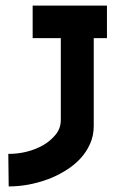

<svg xmlns="http://www.w3.org/2000/svg" viewBox="-20 -669 414 689"><path d="M97.2 -648.9H363.8V-532.2H316.4V-216.8Q316.4 -182.1 303.2 -152.8Q290 -123 267.6 -99.1Q245.1 -75.2 214.8 -56.6Q183.1 -37.1 150.9 -25.4Q115.7 -12.7 81.1 -6.3Q46.4 0 11.2 0L9.8 -116.7Q78.6 -116.7 134.8 -147.9Q161.1 -163.1 180.2 -186.5Q198.2 -209 198.2 -238.8V-532.2H97.2Z"/></svg>

Font: Sangha Kali
Style: Regular
Weight: 400
Designer: Seslavinskaya Anna
Foundry: Popkern
Version: Version 2.000;PS 002.000;hotconv 1.0.88;makeotf.lib2.5.64775